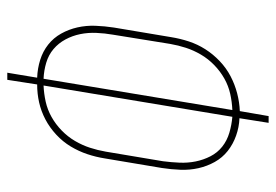

<svg xmlns="http://www.w3.org/2000/svg" viewBox="-138 -638 775 540"><g transform="rotate(90 250.0 -367.5)"><path d="M184 0 198 -84Q172 -85 148 -92.5Q124 -100 105 -115Q86 -130 74 -151.5Q62 -173 56.5 -197.5Q51 -222 52 -248Q53 -274 57 -300L84 -461Q88 -486 96 -510.5Q104 -535 118 -557Q132 -579 151.5 -597.5Q171 -616 194 -628Q217 -640 242 -646.5Q267 -653 292 -654L306 -735H325L312 -653Q337 -652 361 -643.5Q385 -635 404 -620Q423 -605 435 -583.5Q447 -562 452.5 -537.5Q458 -513 457 -487Q456 -461 452 -435L425 -274Q421 -249 413 -225Q405 -201 391.5 -178.5Q378 -156 358 -137.5Q338 -119 315 -107Q292 -95 267.5 -89.5Q243 -84 217 -84L204 0ZM201 -102 289 -633Q266 -632 243.5 -627Q221 -622 200.5 -610.5Q180 -599 162.5 -582Q145 -565 133 -544.5Q121 -524 114 -502.5Q107 -481 103 -458L77 -297Q73 -274 72 -250.5Q71 -227 75.5 -205Q80 -183 90.5 -163.5Q101 -144 117.5 -130Q134 -116 156 -109.5Q178 -103 201 -102ZM220 -102Q243 -103 265.5 -108Q288 -113 308.5 -124.5Q329 -136 346.5 -153Q364 -170 376 -190.5Q388 -211 395 -232.5Q402 -254 406 -277L433 -438Q436 -461 437 -484.5Q438 -508 433.5 -530Q429 -552 419 -571.5Q409 -591 392 -604.5Q375 -618 353 -624.5Q331 -631 308 -633Z"/></g></svg>

Font: Iosevka Curly Thin Oblique
Style: Regular
Weight: 100
Italic angle: -9°
Monospace: yes
Designer: Belleve Invis
Foundry: Belleve Invis
Version: Version 11.1.0; ttfautohint (v1.8.3)